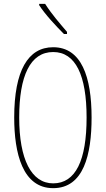

<svg xmlns="http://www.w3.org/2000/svg" viewBox="-20 -970 551 1000"><path d="M215 -950H184V-943C217 -892 275 -831 313 -793H329V-804C290 -850 250 -895 215 -950ZM457 -358C457 -570 404 -724 257 -724C126 -724 54 -602 54 -358C54 -173 97 10 257 10C416 10 457 -165 457 -358ZM80 -358C80 -574 137 -699 257 -699C374 -699 431 -577 431 -358C431 -135 374 -15 257 -15C143 -15 80 -141 80 -358Z"/></svg>

Font: Noto Sans Oriya ExtCond Thin
Style: Regular
Weight: 100
Width: 2
Designer: Amélie Bonet and Sol Matas
Foundry: Google LLC
Version: Version 2.006